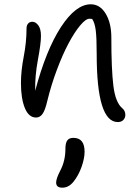

<svg xmlns="http://www.w3.org/2000/svg" viewBox="-20 -536 641 890"><path d="M525.9 29.8Q428.2 29.8 428.2 -285.2Q428.2 -360.4 423.8 -395.3Q419.4 -430.2 407.2 -448.2Q403.3 -449.2 395 -449.2Q377.4 -449.2 351.1 -417.5Q324.7 -385.7 297.4 -334.2Q270 -282.7 243.4 -211.7Q216.8 -140.6 199.2 -67.9Q189.5 -25.9 177.5 -8.5Q165.5 8.8 147 8.8Q113.3 8.8 95.2 -35.2Q77.1 -79.1 77.1 -150.9Q77.1 -207.5 90.1 -274.2Q103 -340.8 103 -404.8Q103 -418 110.1 -426.5Q117.2 -435.1 129.9 -435.1Q145 -435.1 157.5 -418.7Q169.9 -402.3 169.9 -369.1Q169.9 -335 155.8 -259.5Q141.6 -184.1 143.1 -115.2Q193.4 -304.2 262.2 -410.2Q331.1 -516.1 400.9 -516.1Q443.4 -516.1 469.7 -472.9Q496.1 -429.7 496.1 -361.8Q496.1 -214.8 505.6 -137.9Q515.1 -61 546.9 -34.2Q561 -22.9 561 -2.9Q561 9.8 552 19.8Q543 29.8 525.9 29.8ZM269 334Q240.2 334 240.2 310.1Q240.2 292 259.8 253.9Q283.2 209.5 283.2 153.8Q283.2 127.4 291.7 115.2Q300.3 103 319.8 103Q372.1 103 372.1 167Q372.1 197.8 358.2 237.3Q344.2 276.9 320.8 306.2Q298.3 334 269 334Z"/></svg>

Font: Shantell Sans Irregular
Style: Regular
Weight: 300
Designer: Stephen Nixon, Anya Danilova, Shantell Martin
Foundry: Arrow Type
Version: Version 1.006;[9816181b4]